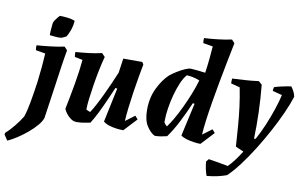

<svg xmlns="http://www.w3.org/2000/svg" viewBox="-149 -890 2043 1284"><g transform="rotate(10 873.0 -248.0)"><path d="M-34 215Q-46 198 -59 177L-56 165Q-27 140 2.5 103Q32 66 50 36Q63 -1 74.5 -64.5Q86 -128 97 -206Q104 -263 108.5 -313Q113 -363 115 -403L50 -414Q47 -430 48 -447Q91 -450 142.5 -456Q194 -462 235 -471L255 -449Q245 -394 235.5 -328.5Q226 -263 214 -177.5Q202 -92 185 22Q178 45 154.5 73Q131 101 98.5 128.5Q66 156 31 179Q-4 202 -34 215ZM124 -529Q123 -545 125.5 -571.5Q128 -598 129 -610Q131 -621 139.5 -633.5Q148 -646 156.5 -655.5Q165 -665 168 -668Q192 -668 221.5 -664.5Q251 -661 271 -652Q269 -621 258.5 -590Q248 -559 235 -540Q223 -533 203 -525Q183 -523 164 -525Q145 -527 124 -529Z M400 12Q379 12 360.5 -1.5Q342 -15 329 -32.5Q316 -50 312 -63Q329 -145 345 -236Q361 -327 368 -404L314 -415Q311 -431 312 -448Q355 -451 401.5 -456.5Q448 -462 489 -472L511 -449Q500 -410 489.5 -359Q479 -308 470.5 -255Q462 -202 456.5 -156.5Q451 -111 451 -82Q463 -74 479 -70Q493 -91 511.5 -125.5Q530 -160 549.5 -201Q569 -242 587.5 -284Q606 -326 621 -362L635 -460H764L774 -444Q767 -408 758 -357Q749 -306 740.5 -249.5Q732 -193 726 -141Q720 -89 718 -51L781 -98L800 -76L718 12Q699 12 673.5 9Q648 6 623 -1.5Q598 -9 581 -23L630 -255L618 -258Q599 -215 578 -167Q557 -119 535 -75Q513 -31 493 0Q468 5 446 8.5Q424 12 400 12Z M931 12Q902 -2 876.5 -41.5Q851 -81 851 -150Q851 -234 883 -299Q915 -364 955 -401Q974 -417 1000 -433Q1026 -449 1051 -460.5Q1076 -472 1092 -472Q1141 -469 1191 -462Q1199 -518 1203.5 -566Q1208 -614 1210 -644L1144 -655Q1141 -671 1143 -689Q1186 -691 1237 -697Q1288 -703 1329 -712L1349 -690Q1337 -630 1323 -559.5Q1309 -489 1295.5 -416Q1282 -343 1270.5 -274Q1259 -205 1251.5 -147.5Q1244 -90 1242 -51L1305 -98L1324 -76L1242 12Q1223 12 1197.5 8.5Q1172 5 1147.5 -2Q1123 -9 1107 -21L1157 -245L1145 -247Q1117 -181 1083 -114.5Q1049 -48 1014 0Q995 5 973.5 8.5Q952 12 931 12ZM1001 -64Q1017 -85 1039 -122.5Q1061 -160 1083.5 -207Q1106 -254 1126.5 -305Q1147 -356 1161 -404Q1141 -413 1118 -418Q1095 -423 1073 -424Q1052 -400 1035.5 -361Q1019 -322 1006.5 -275.5Q994 -229 987 -182.5Q980 -136 980 -97V-88Q988 -74 1001 -64Z M1320 216Q1314 202 1307.5 173.5Q1301 145 1300 121L1315 103Q1345 107 1380.5 113.5Q1416 120 1448 126Q1470 104 1491.5 75Q1513 46 1534 13L1479 -11Q1474 -86 1469 -151Q1464 -216 1456 -278Q1448 -340 1435 -406L1374 -422Q1374 -429 1374 -438Q1374 -447 1375 -455Q1416 -457 1463 -460Q1510 -463 1554 -469L1577 -449Q1586 -356 1589 -264.5Q1592 -173 1589 -84L1600 -86Q1627 -134 1651.5 -192.5Q1676 -251 1694.5 -307Q1713 -363 1722 -404L1657 -421Q1657 -425 1658 -434Q1659 -443 1661 -447Q1675 -452 1698 -457.5Q1721 -463 1742.5 -467Q1764 -471 1774 -472Q1785 -458 1793.5 -441Q1802 -424 1805 -407Q1789 -356 1760 -291.5Q1731 -227 1694 -158.5Q1657 -90 1616 -24.5Q1575 41 1533.5 96Q1492 151 1454 187Q1427 197 1394 204.5Q1361 212 1320 216Z"/></g></svg>

Font: Labrada
Style: Bold Italic
Weight: 700
Italic angle: -7°
Designer: Mercedes Jáuregui
Foundry: Omnibus-Type Team
Version: Version 1.000; ttfautohint (v1.8.4.7-5d5b)